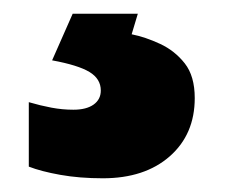

<svg xmlns="http://www.w3.org/2000/svg" viewBox="-20 -20 328 280"><path d="M264 123Q264 176 227.5 208Q191 240 130 240Q96 240 68 235Q40 230 22 223V129Q39 134 55 137Q71 140 87 140Q106 140 116.5 132.5Q127 125 127 112Q127 95 110.5 85Q94 75 56 68L86 0H181L172 30Q192 34 213.5 44Q235 54 249.5 72.5Q264 91 264 123Z"/></svg>

Font: Noto Sans Khmer Black
Style: Regular
Weight: 900
Version: Version 2.003